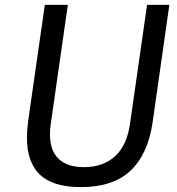

<svg xmlns="http://www.w3.org/2000/svg" viewBox="-20 -754 722 784"><path d="M90 -191.5Q90 -222.5 95.5 -263.5L163 -734H257L187.5 -249.5Q184 -227 184 -205.5Q184 -139 219.5 -105.2Q255 -71.5 322.5 -71.5Q401 -71.5 449.8 -116Q498.5 -160.5 511 -249.5L580.5 -734H671.5L603 -253.5Q584 -124 512.8 -57Q441.5 10 310.5 10Q196.5 10 143.2 -40.5Q90 -91 90 -191.5Z"/></svg>

Font: 1883 Sans
Style: Italic
Weight: 400
Italic angle: -8°
Designer: 1883 Sans project is a fork of Public Sans.
Version: Version 1.009